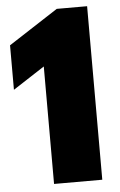

<svg xmlns="http://www.w3.org/2000/svg" viewBox="-53 -781 513 819"><g transform="rotate(-5 203.0 -371.5)"><path d="M145 0V-503L9.5 -415V-605.5L221.5 -743H351.5V0Z"/></g></svg>

Font: Encode Sans SmCnd Black
Style: Regular
Weight: 900
Width: 4
Designer: Multiple Designers
Foundry: Impallari Type
Version: Version 3.002; ttfautohint (v1.8.3) -l 8 -r 50 -G 200 -x 14 